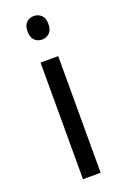

<svg xmlns="http://www.w3.org/2000/svg" viewBox="-144 -781 540 828"><g transform="rotate(-20 126.5 -367.0)"><path d="M167 0H85.9V-535.2H167ZM79.1 -680.2Q79.1 -708 92.8 -720.9Q106.4 -733.9 127 -733.9Q146.5 -733.9 160.6 -720.7Q174.8 -707.5 174.8 -680.2Q174.8 -652.8 160.6 -639.4Q146.5 -626 127 -626Q106.4 -626 92.8 -639.4Q79.1 -652.8 79.1 -680.2Z"/></g></svg>

Font: f0_46825 
Style: Regular
Weight: 400
Foundry: Ascender Corporation
Version: Version 1.10